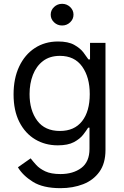

<svg xmlns="http://www.w3.org/2000/svg" viewBox="-20 -770 649 1006"><path d="M305.4 -636.4Q280.9 -636.4 263.3 -653.1Q245.7 -669.7 245.7 -693.2Q245.7 -716.6 263.3 -733.3Q280.9 -750 305.4 -750Q329.9 -750 347.5 -733.3Q365.1 -716.6 365.1 -693.2Q365.1 -669.7 347.5 -653.1Q329.9 -636.4 305.4 -636.4ZM296.9 215.9Q205.6 215.9 152.5 182.7Q99.4 149.5 73.9 106.5L140.6 59.7Q152 74.6 169.4 93.9Q186.8 113.3 217.2 127.7Q247.5 142 296.9 142Q362.9 142 405.9 110.1Q448.9 78.1 448.9 9.9V-100.9H441.8Q432.5 -85.9 415.7 -64.1Q398.8 -42.3 367.4 -25.4Q335.9 -8.5 282.7 -8.5Q216.6 -8.5 164.2 -39.8Q111.9 -71 81.5 -130.7Q51.1 -190.3 51.1 -275.6Q51.1 -359.4 80.6 -421.7Q110.1 -484 162.6 -518.3Q215.2 -552.6 284.1 -552.6Q337.4 -552.6 368.8 -535Q400.2 -517.4 417.1 -495.2Q433.9 -473 443.2 -458.8H451.7V-545.5H532.7V15.6Q532.7 85.9 500.9 130.1Q469.1 174.4 415.7 195.1Q362.2 215.9 296.9 215.9ZM294 -83.8Q369.7 -83.8 410 -135.1Q450.3 -186.4 450.3 -277Q450.3 -365.4 410.5 -421.3Q370.7 -477.3 294 -477.3Q240.8 -477.3 205.4 -450.3Q170.1 -423.3 152.5 -377.8Q134.9 -332.4 134.9 -277Q134.9 -191.8 175.1 -137.8Q215.2 -83.8 294 -83.8Z"/></svg>

Font: Linik Sans
Style: Regular
Weight: 400
Designer: Rasmus Andersson (font), Marc Monis (original base), Kil Hyung-jin (Pretendard portions), Cristiano Sobral (main changes
Foundry: rsms
Version: Version 3.018;May 31, 2022;FontCreator 14.0.0.2814 64-bit; t